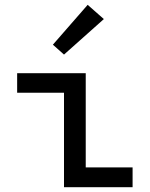

<svg xmlns="http://www.w3.org/2000/svg" viewBox="-20 -775 620 795"><path d="M245 0V-391H51V-472H335V-82H529V0ZM245 -549 199 -590 343 -755 410 -696Z"/></svg>

Font: Sometype Mono Medium
Style: Regular
Weight: 500
Monospace: yes
Designer: Ryoichi Tsunekawa
Foundry: Dharma Type
Version: Version 1.000; ttfautohint (v1.8.3)